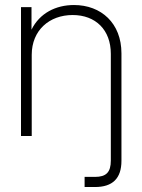

<svg xmlns="http://www.w3.org/2000/svg" viewBox="-20 -544 570 768"><path d="M106.9 -324.7C106.9 -422.9 177.7 -483.9 270.5 -483.9C362.3 -483.9 423.3 -424.8 423.3 -328.6V98.1C423.3 145 404.8 163.6 359.9 163.6H318.4V204.1H359.9C430.2 204.1 465.8 169.9 465.8 99.1V-330.6C465.8 -451.2 384.8 -523.9 275.9 -523.9C203.6 -523.9 138.7 -491.7 106 -425.3V-515.6H64V0H106.9Z"/></svg>

Font: Raveo Display Display ExLight
Style: Regular
Weight: 200
Designer: Jakub Foglar, Rasmus Andersson (Inter)
Foundry: Jakubfoglar.com
Version: Version 1.100;Glyphs 3.2.3 (3260)